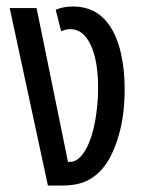

<svg xmlns="http://www.w3.org/2000/svg" viewBox="-20 -573 450 593"><path d="M128 0 10 -548H93L190 -73H196Q211 -73 224 -84.5Q237 -96 247 -115Q265 -149 274 -200Q283 -251 283 -301Q283 -386 260 -434.5Q237 -483 197 -483Q181 -483 169 -476L152 -543Q167 -549 181 -551Q195 -553 205 -553Q277 -553 317 -496Q341 -462 353 -410.5Q365 -359 365 -298Q365 -220 348 -159.5Q331 -99 305 -63Q284 -34 253 -17Q222 0 172 0Z"/></svg>

Font: Noto Sans Thai ExtCond
Style: Regular
Weight: 400
Width: 2
Designer: Monotype Design Team
Foundry: Monotype Imaging Inc.
Version: Version 2.002; ttfautohint (v1.8.4.7-5d5b)